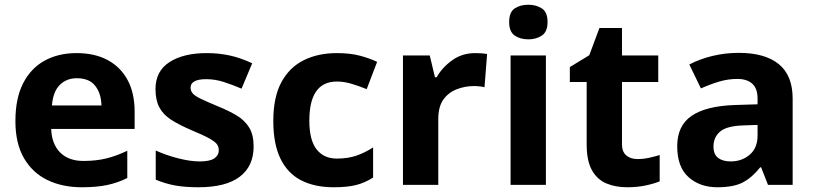

<svg xmlns="http://www.w3.org/2000/svg" viewBox="-20 -780 3439 810"><path d="M303 -556Q379 -556 433.5 -527Q488 -498 518 -443Q548 -388 548 -308V-236H196Q198 -173 233.5 -137Q269 -101 332 -101Q385 -101 428 -111.5Q471 -122 517 -144V-29Q477 -9 432.5 0.5Q388 10 325 10Q243 10 180 -20.5Q117 -51 81 -113Q45 -175 45 -269Q45 -365 77.5 -428.5Q110 -492 168 -524Q226 -556 303 -556ZM304 -450Q261 -450 232.5 -422Q204 -394 199 -335H408Q407 -385 382 -417.5Q357 -450 304 -450Z M1050 -162Q1050 -79 991.5 -34.5Q933 10 817 10Q760 10 719 2.5Q678 -5 637 -22V-145Q681 -125 732 -112Q783 -99 822 -99Q866 -99 884.5 -112Q903 -125 903 -146Q903 -160 895.5 -171Q888 -182 863 -196Q838 -210 785 -232Q734 -254 701 -275.5Q668 -297 652 -327.5Q636 -358 636 -404Q636 -480 695 -518Q754 -556 852 -556Q903 -556 949 -546Q995 -536 1044 -513L999 -406Q959 -423 923 -434.5Q887 -446 850 -446Q817 -446 800.5 -437Q784 -428 784 -410Q784 -397 792.5 -386.5Q801 -376 825.5 -364Q850 -352 898 -332Q945 -313 979 -292.5Q1013 -272 1031.5 -241.5Q1050 -211 1050 -162Z M1388 10Q1307 10 1250 -19.5Q1193 -49 1163 -111Q1133 -173 1133 -270Q1133 -370 1167 -433Q1201 -496 1261.5 -526Q1322 -556 1401 -556Q1457 -556 1498.5 -545Q1540 -534 1571 -519L1527 -404Q1492 -418 1461.5 -427Q1431 -436 1401 -436Q1285 -436 1285 -271Q1285 -189 1315.5 -150Q1346 -111 1401 -111Q1448 -111 1484 -123.5Q1520 -136 1554 -158V-31Q1520 -9 1482.5 0.5Q1445 10 1388 10Z M1985 -556Q1996 -556 2011 -555Q2026 -554 2035 -552L2024 -412Q2017 -414 2003.5 -415.5Q1990 -417 1980 -417Q1942 -417 1907 -403.5Q1872 -390 1850.5 -360Q1829 -330 1829 -278V0H1680V-546H1793L1815 -454H1822Q1846 -496 1888 -526Q1930 -556 1985 -556Z M2283 -546V0H2134V-546ZM2209 -760Q2242 -760 2266 -744.5Q2290 -729 2290 -687Q2290 -646 2266 -630Q2242 -614 2209 -614Q2175 -614 2151.5 -630Q2128 -646 2128 -687Q2128 -729 2151.5 -744.5Q2175 -760 2209 -760Z M2669 -109Q2694 -109 2717 -114Q2740 -119 2763 -126V-15Q2739 -5 2703.5 2.5Q2668 10 2626 10Q2577 10 2538.5 -6Q2500 -22 2477.5 -61.5Q2455 -101 2455 -171V-434H2384V-497L2466 -547L2509 -662H2604V-546H2757V-434H2604V-171Q2604 -140 2622 -124.5Q2640 -109 2669 -109Z M3097 -557Q3207 -557 3265.5 -509.5Q3324 -462 3324 -364V0H3220L3191 -74H3187Q3152 -30 3113 -10Q3074 10 3006 10Q2933 10 2885 -32.5Q2837 -75 2837 -163Q2837 -250 2898 -291.5Q2959 -333 3081 -337L3176 -340V-364Q3176 -407 3153.5 -427Q3131 -447 3091 -447Q3051 -447 3013 -435.5Q2975 -424 2937 -407L2888 -508Q2932 -531 2985.5 -544Q3039 -557 3097 -557ZM3118 -251Q3046 -249 3018 -225Q2990 -201 2990 -162Q2990 -128 3010 -113.5Q3030 -99 3062 -99Q3110 -99 3143 -127.5Q3176 -156 3176 -208V-253Z"/></svg>

Font: Noto Sans NKo Unjoined
Style: Bold
Weight: 700
Designer: Monotype Design Team
Foundry: Monotype Imaging Inc.
Version: Version 2.004